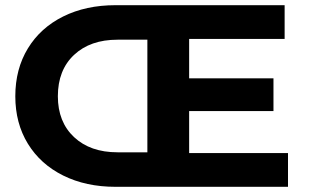

<svg xmlns="http://www.w3.org/2000/svg" viewBox="-20 -720 1194 740"><path d="M1090 -130V0H425Q311 0 223.5 -43.5Q136 -87 87.5 -166Q39 -245 39 -349Q39 -454 87.5 -533.5Q136 -613 223.5 -656.5Q311 -700 425 -700H1077V-570H709V-418H1034V-292H709V-130ZM548 -133V-567H433Q328 -567 265.5 -508.5Q203 -450 203 -349Q203 -250 265.5 -191.5Q328 -133 433 -133Z"/></svg>

Font: mBank
Style: Bold
Weight: 700
Designer: Julieta Ulanovsky
Foundry: Julieta Ulanovsky
Version: Version 7.200